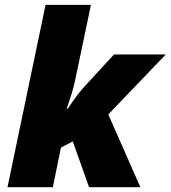

<svg xmlns="http://www.w3.org/2000/svg" viewBox="-20 -780 711 800"><path d="M169.9 -759.8H358.9L291 -436Q282.7 -398.4 257.8 -327.1H262.2Q303.2 -389.2 336.9 -424.8L455.1 -553.2H670.9L431.2 -303.2L564.9 0H351.1L283.2 -190.9L233.9 -165L200.2 0H11.2Z"/></svg>

Font: Open Sans Extrabold
Style: Italic
Weight: 800
Italic angle: -12°
Foundry: Ascender Corporation
Version: Version 1.10